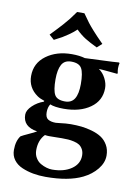

<svg xmlns="http://www.w3.org/2000/svg" viewBox="-98 -733 756 1036"><g transform="rotate(10 280.5 -215.0)"><path d="M402.8 -522C378.7 -546.1 359.5 -566.2 345 -582.5C330.5 -598.8 319.7 -611.7 312.5 -621.1L278.8 -668H238.8L208 -626C202.1 -618.2 191.7 -605.9 176.8 -589.1C161.8 -572.3 140.8 -550 113.8 -522L141.1 -498L183.6 -520.5C191.4 -525.1 202.5 -532.2 216.8 -542C231.1 -551.8 244.8 -562.8 257.8 -575.2C275.4 -557.9 292.6 -544 309.6 -533.4C326.5 -522.9 348.6 -511.1 376 -498ZM459 -289.1C459 -306.6 454.3 -324.5 444.8 -342.8C435.4 -361 423 -375.3 407.7 -385.7C419.1 -385.4 436.8 -384 460.7 -381.6C484.6 -379.2 500.7 -377.6 508.8 -377L512.2 -379.9C509.9 -390.3 508.8 -399.4 508.8 -407.2C508.8 -416.3 509.9 -425.9 512.2 -436L508.8 -439C490.9 -437.3 460 -435.7 416.3 -434.1C372.5 -432.5 341.5 -431.2 323.2 -430.2C303.4 -436 279.3 -439 251 -439C195.3 -439 148.6 -425 110.8 -397.2C73.1 -369.4 54.2 -332 54.2 -285.2C54.2 -242.2 72.3 -208.2 108.4 -183.1C118.2 -176.3 131.3 -170.2 147.9 -165L146 -160.2C123.2 -152.3 103 -140.1 85.4 -123.3C67.9 -106.5 59.1 -90.2 59.1 -74.2C59.1 -29.9 85.4 -3.9 138.2 3.9C130.7 8.8 116.7 15.9 96.2 25.1C75.7 34.4 61.7 41.3 54.2 45.9C39.6 64.8 32.2 90.8 32.2 124C32.2 144.9 37.9 162.9 49.3 178.2C60.7 193.5 76.1 205.3 95.5 213.6C114.8 221.9 135.3 228 156.7 231.9C178.2 235.8 201 237.8 225.1 237.8C308.8 237.8 375.8 225.4 426.3 200.7C456.9 185.7 481.8 166.3 501 142.6C520.2 118.8 529.8 93.9 529.8 67.9C529.8 46.1 525.1 26.9 515.6 10.5C506.2 -5.9 494.2 -18.9 479.7 -28.3C465.3 -37.8 447.8 -45.4 427.5 -51.3C407.1 -57.1 387.8 -61 369.4 -63C351 -64.9 331.5 -65.9 311 -65.9C294.4 -65.9 273.4 -64.3 248 -61C242.8 -60.7 238.7 -60.3 235.6 -59.8C232.5 -59.3 230.3 -59.1 229 -59.1C211.4 -59.1 197.3 -62.3 186.8 -68.6C176.2 -75 170.9 -87.7 170.9 -106.9C170.9 -124.8 174.8 -139.8 182.6 -151.9C199.9 -144.7 224.9 -141.1 257.8 -141.1C317.1 -141.1 365.4 -154.4 402.8 -180.9C440.3 -207.4 459 -243.5 459 -289.1ZM326.2 -288.1C326.2 -252.3 320.7 -225.5 309.8 -207.8C298.9 -190 281.6 -181.2 257.8 -181.2C228.8 -181.2 209.8 -189.4 200.7 -205.8C191.6 -222.2 187 -250.3 187 -290C187 -325.2 192.1 -352.1 202.4 -370.8C212.6 -389.6 230.1 -398.9 254.9 -398.9C283.5 -398.9 302.6 -390.5 312 -373.8C321.5 -357 326.2 -328.5 326.2 -288.1ZM183.1 16.1C191.6 17.4 199.2 18.1 206.1 18.1C217.1 18.1 230.7 17.9 246.8 17.6C262.9 17.3 272.6 17.1 275.9 17.1C289.6 17.1 301.2 17.4 310.8 18.1C320.4 18.7 331.3 20.4 343.5 23.2C355.7 26 365.6 29.9 373 34.9C380.5 40 386.9 47.2 392.1 56.6C397.3 66.1 399.9 77.5 399.9 90.8C399.9 121.1 386.2 145.7 358.9 164.6C331.5 183.4 296.2 192.9 252.9 192.9C243.5 192.9 233.3 191.3 222.4 188.2C211.5 185.1 200.5 180.4 189.5 174.1C178.4 167.7 169.2 158.4 161.9 146.2C154.5 134 150.9 120 150.9 104C150.9 67.5 161.6 38.2 183.1 16.1Z"/></g></svg>

Font: Linux Biolinum G
Style: Bold
Weight: 700
Designer: Philipp H. Poll
Foundry: Philipp H. Poll
Version: Version 1.1.0